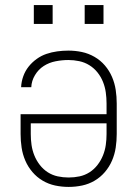

<svg xmlns="http://www.w3.org/2000/svg" viewBox="-20 -727 540 755"><path d="M250 8Q223 8 197 2.5Q171 -3 148 -16.5Q125 -30 107.5 -50.5Q90 -71 79.5 -95.5Q69 -120 65 -146.5Q61 -173 61 -200V-278H399V-320Q399 -342 396 -363.5Q393 -385 385 -405Q377 -425 363.5 -442Q350 -459 331.5 -470.5Q313 -482 291.5 -486.5Q270 -491 249 -491Q224 -491 198.5 -486Q173 -481 152 -467.5Q131 -454 117.5 -431.5Q104 -409 103 -384H63Q64 -406 71.5 -427Q79 -448 92.5 -465Q106 -482 124 -495Q142 -508 162.5 -515Q183 -522 205 -525Q227 -528 249 -528Q276 -528 302 -522.5Q328 -517 351.5 -503.5Q375 -490 392.5 -469.5Q410 -449 420.5 -424.5Q431 -400 435 -373.5Q439 -347 439 -320V-200Q439 -173 435 -146.5Q431 -120 420.5 -95.5Q410 -71 392.5 -50.5Q375 -30 352 -16.5Q329 -3 303 2.5Q277 8 250 8ZM250 -29Q272 -29 293 -33.5Q314 -38 332 -49.5Q350 -61 363.5 -78.5Q377 -96 385 -116Q393 -136 396 -157Q399 -178 399 -200V-242H101V-200Q101 -178 104 -157Q107 -136 115 -116Q123 -96 136.5 -78.5Q150 -61 168 -49.5Q186 -38 207 -33.5Q228 -29 250 -29ZM313 -633V-707H387V-633ZM113 -633V-707H187V-633Z"/></svg>

Font: Iosevka SS04 Extralight
Style: Regular
Weight: 200
Monospace: yes
Designer: Belleve Invis
Foundry: Belleve Invis
Version: Version 19.0.0; ttfautohint (v1.8.4)